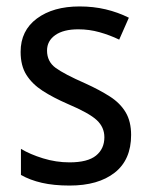

<svg xmlns="http://www.w3.org/2000/svg" viewBox="-20 -566 468 596"><path d="M387 -147Q387 -70 336 -30Q285 10 196 10Q147 10 110 1.5Q73 -7 45 -23V-104Q73 -87 113.5 -74.5Q154 -62 196 -62Q252 -62 278 -83Q304 -104 304 -140Q304 -171 280.5 -193Q257 -215 191 -243Q145 -263 112.5 -284Q80 -305 62 -333.5Q44 -362 44 -405Q44 -471 94.5 -508.5Q145 -546 227 -546Q270 -546 308 -537Q346 -528 380 -511L350 -443Q321 -457 289 -466Q257 -475 223 -475Q177 -475 151.5 -457Q126 -439 126 -409Q126 -375 152.5 -355.5Q179 -336 245 -307Q289 -287 321 -266.5Q353 -246 370 -217.5Q387 -189 387 -147Z"/></svg>

Font: Noto Sans SemiCondensed
Style: Regular
Weight: 400
Width: 4
Designer: Monotype Design Team
Foundry: Monotype Imaging Inc.
Version: Version 2.013; ttfautohint (v1.8.4.7-5d5b)